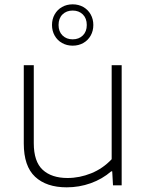

<svg xmlns="http://www.w3.org/2000/svg" viewBox="-20 -834 663 864"><path d="M87 -188.5V-540.5H132V-190Q132 -107 172 -70Q212 -33 284 -33Q338 -33 390.5 -54.2Q443 -75.5 482.5 -117.5V-540.5H527.5V0H488.5L485 -63H480.5Q440 -28 388.2 -9.5Q336.5 9 280 9Q189 9 138 -38.5Q87 -86 87 -188.5ZM214 -721.5Q214 -748 226 -769.2Q238 -790.5 259.2 -802.5Q280.5 -814.5 307 -814.5Q333.5 -814.5 354.8 -802.5Q376 -790.5 388 -769.2Q400 -748 400 -721.5Q400 -695 388 -673.8Q376 -652.5 354.8 -640.5Q333.5 -628.5 307 -628.5Q280.5 -628.5 259.2 -640.5Q238 -652.5 226 -673.8Q214 -695 214 -721.5ZM370.5 -721.5Q370.5 -751.5 352.8 -769Q335 -786.5 307 -786.5Q279 -786.5 261.2 -769Q243.5 -751.5 243.5 -721.5Q243.5 -692 261.2 -674.5Q279 -657 307 -657Q335 -657 352.8 -674.5Q370.5 -692 370.5 -721.5Z"/></svg>

Font: Encode Sans Expanded ExtraLight
Style: Regular
Weight: 275
Width: 7
Designer: Multiple Designers
Foundry: Impallari Type
Version: Version 2.000